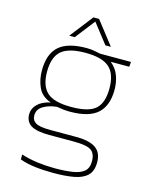

<svg xmlns="http://www.w3.org/2000/svg" viewBox="-121 -724 781 980"><g transform="rotate(15 269.0 -234.0)"><path d="M154 -522 249 -644H279L374 -522H345L264 -626L183 -522ZM257 176Q204 176 159 170.5Q114 165 79 152V126Q120 139 165.5 145Q211 151 257 151Q311 151 350.5 145Q390 139 411 121.5Q432 104 432 68Q432 27 408.5 10.5Q385 -6 318 -6H186Q119 -6 89.5 -24.5Q60 -43 60 -83Q60 -112 83.5 -135.5Q107 -159 151 -168Q102 -185 83.5 -225.5Q65 -266 65 -315Q65 -402 111 -443Q157 -484 257 -484Q277 -484 297 -480.5Q317 -477 330 -474H493L491 -448H393Q424 -423 436.5 -388Q449 -353 449 -315Q449 -231 403.5 -189.5Q358 -148 257 -148Q225 -148 187 -155Q144 -150 115.5 -132.5Q87 -115 87 -83Q87 -57 108 -44.5Q129 -32 187 -32H323Q391 -32 425 -9Q459 14 459 66Q459 112 435 135.5Q411 159 366 167.5Q321 176 257 176ZM257 -173Q350 -173 386 -206Q422 -239 422 -315Q422 -391 384 -425Q346 -459 257 -459Q169 -459 130.5 -426Q92 -393 92 -315Q92 -242 128.5 -207.5Q165 -173 257 -173Z"/></g></svg>

Font: Kanit Thin
Style: Regular
Weight: 250
Designer: Katatrad Team
Foundry: CadsonDemak
Version: Version 2.000; ttfautohint (v1.8.3)